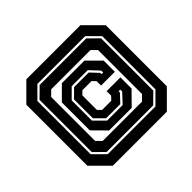

<svg xmlns="http://www.w3.org/2000/svg" viewBox="-167 -922 1143 1143"><g transform="rotate(-45 404.5 -350.0)"><path d="M182 14 75 -93V-607L182 -714H637L744 -607V-93L637 14ZM209 -56H611L683 -128V-576L611 -648H209L137 -576V-128ZM214 -70 151 -132V-572L214 -634H606L669 -572V-132L606 -70ZM348 -200H479L534 -259V-275H520V-264L473 -214H354L298 -269.5V-428.5L350 -480H473L520 -430V-419H534V-435L479 -494H344L284 -434V-264ZM244 -133H575L607 -165V-535L575 -567H244L212 -535V-165ZM315 -150 234 -232V-467L315 -548H505L586 -467V-373H470V-410L449 -432H372L350 -410V-288L372 -266H449L470 -288V-326H586V-232L505 -150Z"/></g></svg>

Font: Tourney
Style: Bold
Weight: 700
Designer: Tyler Finck
Foundry: Etcetera Type Co
Version: Version 1.015